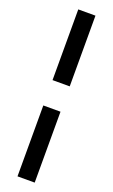

<svg xmlns="http://www.w3.org/2000/svg" viewBox="-180 -778 598 1018"><g transform="rotate(20 119.5 -269.0)"><path d="M71 -198H168V202H71ZM71 -740H168V-341H71Z"/></g></svg>

Font: Easer Grotesk Variable
Style: Regular
Weight: 400
Designer: Boardeaser, Bonnie Shaver-Troup, Thomas Jockin
Foundry: Lexend
Version: Version 1.001;Glyphs 3.1.2 (3151)